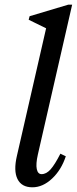

<svg xmlns="http://www.w3.org/2000/svg" viewBox="-20 -785 327 817"><path d="M118 12Q72 12 54.5 -23Q37 -58 52 -122L182 -690L206 -650L102 -701L106 -716L270 -765H287L141 -127Q132 -87 136.5 -65.5Q141 -44 157 -44Q177 -44 195 -64Q213 -84 237 -131L260 -120Q241 -62 201.5 -25Q162 12 118 12Z"/></svg>

Font: Platypi Light Light
Style: Italic
Weight: 300
Italic angle: -13°
Version: Version 1.200